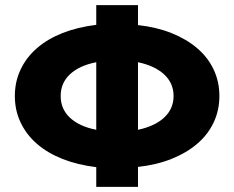

<svg xmlns="http://www.w3.org/2000/svg" viewBox="-20 -730 915 750"><path d="M356 0V-77Q283 -86 224.5 -109Q166 -132 124.5 -168Q83 -204 60.5 -251.5Q38 -299 38 -355Q38 -411 60.5 -458.5Q83 -506 124.5 -542Q166 -578 224.5 -601Q283 -624 356 -633V-710H519V-632Q592 -624 650.5 -600.5Q709 -577 750.5 -541.5Q792 -506 814.5 -458.5Q837 -411 837 -355Q837 -299 814.5 -251.5Q792 -204 750.5 -168.5Q709 -133 650.5 -109.5Q592 -86 519 -78V0ZM217 -355Q217 -304 253.5 -270Q290 -236 356 -223V-487Q290 -474 253.5 -440Q217 -406 217 -355ZM658 -355Q658 -405 621.5 -439Q585 -473 519 -487V-223Q585 -237 621.5 -271Q658 -305 658 -355Z"/></svg>

Font: Geist ExtBd
Style: Regular
Weight: 400
Designer: Basement.studio, Andrés Briganti, Mateo Zaragoza
Foundry: Basement.studio, Vercel, Andrés Briganti, Guido Ferreyra, Mateo Zaragoza
Version: Version 1.401